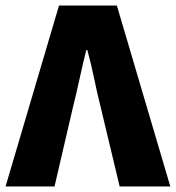

<svg xmlns="http://www.w3.org/2000/svg" viewBox="-30 -670 632 690"><path d="M-10 0 182 -650H390L582 0H400L332 -284Q319 -336 308.5 -387Q298 -438 284 -490H280Q267 -438 256 -387Q245 -336 232 -284L166 0Z"/></svg>

Font: Source Sans 3 ExtraLight Black
Style: Regular
Weight: 900
Version: Version 3.052;hotconv 1.1.0;makeotfexe 2.6.0